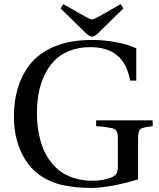

<svg xmlns="http://www.w3.org/2000/svg" viewBox="-20 -902 774 937"><path d="M275.9 -860.8 289.1 -881.8 396 -820.8Q422.4 -807.1 429.2 -807.1Q435.5 -807.1 461.9 -820.8L568.8 -881.8L582 -860.8L465.8 -747.1Q464.8 -746.1 461.7 -743.2Q458.5 -740.2 457.3 -739Q456.1 -737.8 453.4 -735.4Q450.7 -732.9 449.2 -731.9Q447.8 -731 445.3 -729.2Q442.9 -727.5 441.2 -726.6Q439.5 -725.6 437.3 -724.6Q435.1 -723.6 433.1 -723.4Q431.2 -723.1 429.2 -723.1Q423.3 -723.1 416.5 -727.1Q409.7 -731 406 -734.4Q402.3 -737.8 392.1 -747.1ZM47.9 -333Q47.9 -484.9 123 -584Q168 -642.1 244.9 -674.6Q321.8 -707 430.2 -707Q489.7 -707 548.8 -695.6Q607.9 -684.1 645 -666V-508.8H615.2Q599.6 -592.8 551.3 -632.3Q502.9 -671.9 419.9 -671.9Q362.8 -671.9 317.6 -653.3Q272.5 -634.8 243.4 -604Q214.4 -573.2 195.1 -530.8Q175.8 -488.3 168 -443.6Q160.2 -398.9 160.2 -349.1Q160.2 -319.8 163.1 -291.3Q166 -262.7 174.1 -229.2Q182.1 -195.8 195.1 -166.7Q208 -137.7 229.2 -110.4Q250.5 -83 278.3 -63.2Q306.2 -43.5 345.7 -31.7Q385.3 -20 433.1 -20Q481 -20 521 -35.2Q538.6 -41.5 546.9 -53Q555.2 -64.5 555.2 -88.9V-224.1Q555.2 -240.7 553.5 -249Q551.8 -257.3 547.1 -264.9Q542.5 -272.5 529.8 -275.6Q517.1 -278.8 499.5 -281.5Q481.9 -284.2 449.2 -286.1V-314.9H725.1V-286.1Q675.8 -281.2 664.8 -271.5Q653.8 -261.7 653.8 -224.1V-26.9Q600.6 -9.8 536.4 2.7Q472.2 15.1 423.8 15.1Q348.1 15.1 286.4 1.5Q224.6 -12.2 171.9 -48.8Q115.2 -88.9 81.5 -163.8Q47.9 -238.8 47.9 -333Z"/></svg>

Font: Heuristica
Style: Regular
Weight: 400
Version: Version 1.0.2